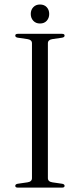

<svg xmlns="http://www.w3.org/2000/svg" viewBox="-20 -854 364 874"><path d="M198 -43Q198 -27 218.5 -24L263 -17.5Q274 -15.5 274 -8Q274 0 262.5 0H61Q49.5 0 49.5 -8Q49.5 -15.5 60.5 -17.5L105 -24Q125.5 -27 125.5 -43V-657Q125.5 -673 105 -676L60.5 -682.5Q49.5 -684.5 49.5 -692Q49.5 -700 61 -700H262.5Q274 -700 274 -692Q274 -684.5 263 -682.5L218.5 -676Q198 -673 198 -657ZM162 -747Q143 -747 131.5 -759.5Q120 -772 120 -790.5Q120 -809 131.5 -821.2Q143 -833.5 162 -833.5Q181.5 -833.5 192.8 -821.2Q204 -809 204 -790.5Q204 -772 192.8 -759.5Q181.5 -747 162 -747Z"/></svg>

Font: Fraunces 72pt S000 Light
Style: Regular
Weight: 300
Version: Version 1.000; ttfautohint (v1.8.3)